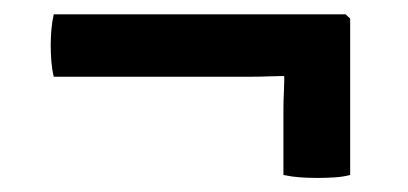

<svg xmlns="http://www.w3.org/2000/svg" viewBox="-20 -384 580 273"><path d="M56.4 -363.6Q54 -353 53 -341.2Q52.1 -329.5 52.1 -319.4Q52.1 -309.4 53 -297.1Q54 -284.9 56.4 -274.9H335.6Q347.9 -274.9 362 -275.4Q376.1 -275.9 388 -275.9L477.9 -274.9V-357.5L471.5 -363.6ZM384 -283.8Q384.5 -271.7 383.8 -256.6Q383 -241.6 383 -229.3V-135.2Q395.6 -132.6 407 -131.8Q418.4 -131 431.4 -131Q443.9 -131 455.9 -131.8Q467.9 -132.6 477.9 -135.2V-316.8H383Z"/></svg>

Font: Signika SC
Style: Regular
Weight: 300
Designer: Anna Giedryś
Foundry: Anna Giedryś
Version: Version 2.000